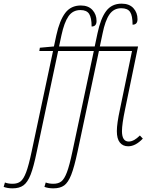

<svg xmlns="http://www.w3.org/2000/svg" viewBox="-149 -790 824 1050"><path d="M-129 232 -122 208Q-105 215 -80 215Q-53 215 -36.5 202Q-20 189 -6 152Q8 115 24 39L141 -511H66L69 -529L146 -536L159 -597Q177 -679 208 -719.5Q239 -760 293 -760Q334 -760 356.5 -735.5Q379 -711 379 -675Q379 -645 352 -645Q352 -693 338.5 -714Q325 -735 291 -735Q249 -735 225.5 -701Q202 -667 187 -597L174 -536H369L384 -607Q401 -689 431.5 -729.5Q462 -770 516 -770Q558 -770 580.5 -745.5Q603 -721 603 -685Q603 -655 576 -655Q576 -704 562.5 -724.5Q549 -745 514 -745Q473 -745 449.5 -711Q426 -677 412 -607L397 -536H606L535 -192Q518 -111 518 -73Q518 -16 555 -16Q583 -16 616 -49L632 -32Q592 10 552 10Q523 10 506.5 -10.5Q490 -31 490 -73Q490 -114 507 -192L573 -511H392L275 40Q257 124 240.5 166Q224 208 202 224Q180 240 143 240Q115 240 94 232L101 208Q119 215 143 215Q170 215 186.5 202Q203 189 217 152Q231 115 247 39L364 -511H169L52 40Q35 123 18.5 165Q2 207 -20.5 223.5Q-43 240 -80 240Q-108 240 -129 232Z"/></svg>

Font: Noto Serif NarrowThin
Style: Italic
Weight: 250
Width: 4
Italic angle: -12°
Designer: Monotype Design Team
Foundry: Monotype Imaging Inc.
Version: Version 1.001